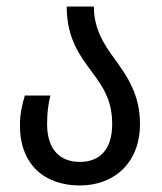

<svg xmlns="http://www.w3.org/2000/svg" viewBox="-20 -557 494 587"><path d="M224 10C328 10 408 -58 408 -178C408 -269 368 -325 329 -379C296 -424 267 -470 267 -537H184C184 -438 225 -386 261 -337C293 -294 323 -252 323 -178C323 -102 287 -62 224 -62C160 -62 124 -104 124 -177C124 -210 127 -236 134 -265H56C47 -235 41 -209 41 -173C41 -54 116 10 224 10Z"/></svg>

Font: Noto Sans Georgian Condensed
Style: Regular
Weight: 400
Width: 3
Designer: Monotype Design Team, Akaki Razmadze
Foundry: Google LLC
Version: Version 2.005